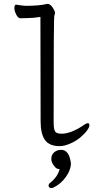

<svg xmlns="http://www.w3.org/2000/svg" viewBox="-20 -734 540 988"><path d="M246 234Q230 234 230 220Q230 214 235 209Q277 177 287 136Q271 136 264 126Q244 105 244 84Q244 62 259 49.5Q274 37 295 37Q336 37 345 106Q345 140 319 176.5Q293 213 255 231Q251 234 246 234ZM287 18Q234 18 211.5 -13.5Q189 -45 189 -110L188 -647Q149 -641 123.5 -641Q98 -641 85 -640Q73 -640 63.5 -659Q54 -678 54 -693Q54 -710 63 -710Q101 -704 112 -704Q183 -704 223 -714Q242 -714 256 -687Q263 -676 263 -668Q263 -660 259.5 -653.5Q256 -647 256 -108Q256 -69 263.5 -57.5Q271 -46 297 -46Q344 -46 406 -87Q423 -100 432 -100Q440 -100 440 -89Q440 -79 427.5 -62Q415 -45 393 -26.5Q371 -8 341 5Q311 18 287 18Z"/></svg>

Font: Moon Stars Kai T HW
Style: Regular
Weight: 400
Designer: GuiWonder
Version: Version 1.101